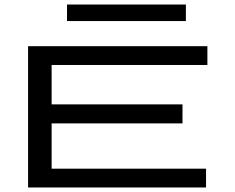

<svg xmlns="http://www.w3.org/2000/svg" viewBox="-20 -828 1040 848"><path d="M104 0V-624H896V-541H208V-367H786V-283H208V-83H890V0ZM276 -735V-808H801V-735Z"/></svg>

Font: Inconsolata UltraExpanded Medium
Style: Regular
Weight: 500
Width: 9
Monospace: yes
Designer: Raph Levien, Cyreal, Brenton Simpson
Foundry: Raph Levien, Cyreal, Google
Version: Version 3.001; ttfautohint (v1.8.2.53-6de2)